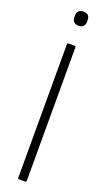

<svg xmlns="http://www.w3.org/2000/svg" viewBox="-160 -842 478 870"><g transform="rotate(20 79.0 -407.0)"><path d="M64 0Q59 0 59 -6V-649Q59 -655 64 -655H95Q100 -655 100 -649V-6Q100 0 95 0ZM80 -746Q65 -746 57 -754Q49 -762 49 -777V-784Q49 -799 57 -806.5Q65 -814 80 -814Q95 -814 102.5 -806.5Q110 -799 110 -784V-777Q110 -762 102.5 -754Q95 -746 80 -746Z"/></g></svg>

Font: Sofia Sans Extra Condensed Light
Style: Regular
Weight: 300
Designer: Botio Nikoltchev, Ani Petrova
Foundry: lettersoup
Version: Version 4.101